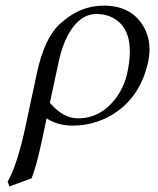

<svg xmlns="http://www.w3.org/2000/svg" viewBox="-20 -439 564 686"><path d="M92.8 198.2 13.7 227.1 7.3 210Q42 149.9 71.8 9.8L111.3 -175.8Q138.2 -302.2 193.4 -353Q199.7 -358.9 209 -366.2Q272.5 -418.9 351.1 -418.9Q445.3 -418.9 489.7 -349.6Q524.9 -293.5 509.8 -220.2Q481.4 -86.4 374.5 -25.4Q312 9.8 238.8 9.8Q184.6 9.3 146.5 -16.1L130.9 58.1Q108.9 160.2 92.8 198.2ZM435.1 -180.2Q465.8 -325.2 389.2 -372.1Q361.3 -388.7 325.7 -389.2Q264.2 -389.2 223.1 -314.5Q201.7 -274.4 189.5 -217.8L158.2 -71.8Q205.1 -16.6 258.3 -16.1Q337.4 -16.1 391.6 -85Q423.3 -126 435.1 -180.2Z"/></svg>

Font: Linux Libertine Display Slanted O
Style: Slanted
Weight: 400
Designer: Philipp H. Poll
Foundry: Philipp H. Poll
Version: Version 5.0.9